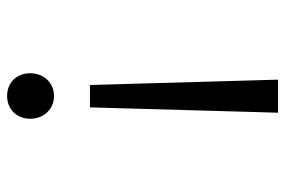

<svg xmlns="http://www.w3.org/2000/svg" viewBox="-151 -639 802 540"><g transform="rotate(90 250.0 -369.0)"><path d="M219 -221H282L294 -646L297 -750H204L207 -646ZM250 12C285 12 314 -13 314 -53C314 -93 285 -120 250 -120C215 -120 186 -93 186 -53C186 -13 214 12 250 12Z"/></g></svg>

Font: Noto Sans Mono CJK HK
Style: Regular
Weight: 400
Designer: Ryoko NISHIZUKA 西塚涼子 (kana, bopomofo & ideographs); Paul D. Hunt (Latin, Greek & Cyrillic); Sandoll Communications 산돌커뮤니
Foundry: Adobe
Version: Version 2.004;hotconv 1.0.118;makeotfexe 2.5.65603